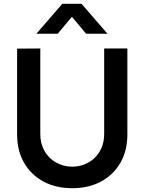

<svg xmlns="http://www.w3.org/2000/svg" viewBox="-20 -975 760 1010"><path d="M171.2 -797.5 307.8 -955H408.8L545.5 -797.5H433L358.3 -886.7L283.7 -797.5ZM360 15Q274.2 15 208.8 -20Q143.5 -54.9 106.8 -118.4Q70 -181.8 70 -267.5V-719.2L192 -720V-270.7Q192 -230 205.8 -198Q219.5 -166.1 243.1 -143.8Q266.8 -121.5 297 -109.9Q327.3 -98.3 360 -98.3Q393.5 -98.3 423.8 -110.1Q454.1 -121.9 477.5 -144.2Q500.9 -166.5 514.5 -198.5Q528 -230.4 528 -270.7V-720H650V-267.5Q650 -181.9 613.2 -118.5Q576.5 -55 511.2 -20Q445.8 15 360 15Z"/></svg>

Font: Manrope ExtraLight
Style: Regular
Weight: 200
Designer: Mikhail Sharanda
Foundry: Mikhail Sharanda
Version: Version 4.505